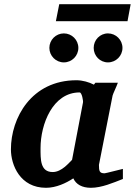

<svg xmlns="http://www.w3.org/2000/svg" viewBox="-20 -882 642 914"><path d="M565 -30V-78C555 -76 483 -57 478 -57C454 -57 451 -67 451 -97L516 -427C518 -436 534 -468 541 -488H434L427 -479C404 -491 373 -500 344 -500C129 -500 32 -320 32 -171C32 -96 76 12 199 12C247 12 294 -10 329 -33C342 -4 371 12 413 12C464 12 519 -12 565 -30ZM375 -394C328 -149 338 -201 323 -121C309 -108 274 -63 231 -63C171 -63 173 -124 173 -177C173 -291 231 -442 359 -442C370 -442 377 -400 375 -394ZM563 -654C563 -692 532 -723 494 -723C456 -723 426 -692 426 -654C426 -616 456 -585 494 -585C532 -585 563 -616 563 -654ZM353 -654C353 -692 322 -723 284 -723C246 -723 215 -692 215 -654C215 -616 246 -585 284 -585C322 -585 353 -616 353 -654ZM602 -862H262L246 -781H587Z"/></svg>

Font: Veleka
Style: Bold Italic
Weight: 700
Italic angle: -12°
Designer: Stefan Peev, Context Ltd, 2016; SIL International, 1997-2014.
Foundry: Stefan Peev, Context Ltd, 2016
Version: Version 5.000